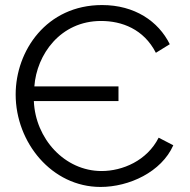

<svg xmlns="http://www.w3.org/2000/svg" viewBox="-20 -734 751 760"><path d="M378 6C491 6 619 -53 666 -159L608 -189C562 -98 465 -57 382 -57C236 -57 120 -185 114 -334H449V-392H116C125 -518 219 -651 380 -651C462 -651 549 -619 597 -525L652 -559C607 -650 513 -714 384 -714C164 -714 42 -533 42 -360C42 -170 185 6 378 6Z"/></svg>

Font: FIGSv2-sans-serif
Style: Regular
Weight: 400
Designer: Matt McInerney, Pablo Impallari, Rodrigo Fuenzalida,Mirko Velimirovic
Foundry: Matt McInerney, Pablo Impallari, Rodrigo Fuenzalida
Version: Version 4.021;hotconv 1.0.109;makeotfexe 2.5.65596